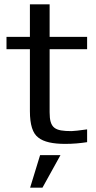

<svg xmlns="http://www.w3.org/2000/svg" viewBox="-20 -654 442 886"><path d="M209 -136V-427H382V-484H209V-634H118V-484H10V-427H118V-141C118 -78 131 -38 157 -19C182 1 224 10 281 10C316 10 350 7 382 2V-57C345 -52 321 -49 310 -49C233 -49 209 -62 209 -136ZM259 62H165L119 212H176Z"/></svg>

Font: Gamestation Text
Style: Bold
Weight: 400
Designer: Jonas Hecksher
Foundry: Jonas Hecksher, Playtypeª, e-types AS
Version: Version 1.003